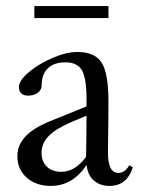

<svg xmlns="http://www.w3.org/2000/svg" viewBox="-20 -594 460 625"><path d="M91.8 -535.2V-574.2H333V-535.2ZM145.5 11.2Q97.7 11.2 67.1 -15.6Q36.6 -42.5 36.6 -85Q36.6 -121.6 62.7 -149.7Q88.9 -177.7 144.5 -200.2L261.7 -247.6V-271Q261.7 -338.9 246.8 -365Q231.9 -391.1 192.9 -391.1Q156.2 -391.1 136 -371.8Q115.7 -352.5 115.7 -316.9Q115.7 -301.8 103.3 -292.2Q90.8 -282.7 71.3 -282.7Q57.1 -282.7 49.3 -290Q41.5 -297.4 41.5 -310.5Q41.5 -331.5 73.7 -358.9Q106 -386.2 151.1 -405.5Q196.3 -424.8 231.4 -424.8Q289.1 -424.8 311 -389.9Q333 -355 333 -263.7Q333 -238.8 332.8 -211.2Q332.5 -183.6 332 -149.9Q331.5 -116.2 331.5 -97.7Q331.1 -31.2 365.2 -31.2Q386.7 -31.2 400.9 -56.2L412.1 -49.3Q393.6 11.2 335.9 11.2Q307.6 11.2 287.1 -4.9Q266.6 -21 261.7 -56.6Q215.8 11.2 145.5 11.2ZM115.2 -96.7Q115.2 -68.4 132.6 -51.5Q149.9 -34.7 179.2 -34.7Q224.6 -34.7 260.3 -83.5Q260.7 -106 261.2 -150.6Q261.7 -195.3 261.7 -217.3L214.8 -197.8Q163.6 -176.3 139.4 -152.1Q115.2 -127.9 115.2 -96.7Z"/></svg>

Font: Elstob 18pt
Style: Regular
Weight: 400
Designer: Peter S. Baker
Version: Version 1.015